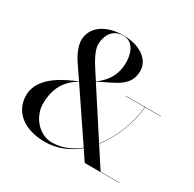

<svg xmlns="http://www.w3.org/2000/svg" viewBox="-166 -937 1136 1123"><g transform="rotate(30 402.0 -375.0)"><path d="M544 -460V-458H676C665.5 -347.5 620.5 -229 550.5 -141L353 -445C455.5 -497 547.5 -522 547.5 -627.5C547.5 -707.5 466 -760 359 -760C243 -760 158 -703 158 -613C158 -578 178 -528 204 -490L267.5 -396.5C209.5 -372 40 -306 40 -172.5C40 -57 136 10 269 10C352 10 425.5 -21.5 486.5 -72L535 0H769V-2H641L551.5 -139.5C622.5 -229 667 -346.5 678 -458H784V-460ZM324 -490C281 -554 256 -605 256 -640C256 -693 282 -758 359 -758C434 -758 451 -677 451 -630C451 -533.5 398.5 -477 352.5 -446.5ZM150 -177.5C150 -282.5 190.5 -349 268.5 -395L485 -74.5C433.5 -33 374 -7.5 309 -7.5C215 -7.5 150 -97.5 150 -177.5Z"/></g></svg>

Font: Bodoni* 96pt
Style: Regular
Weight: 400
Version: Version 2.3